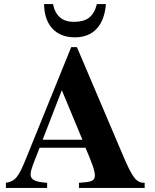

<svg xmlns="http://www.w3.org/2000/svg" viewBox="-20 -921 762 941"><path d="M384 -236H189L283 -479ZM689 0V-25C648 -25 630 -47 579 -168L357 -690H329L108 -145C70 -51 55 -33 9 -25V0H211V-25C152 -29 130 -40 130 -66C130 -90 149 -132 161 -163L174 -197H399C433 -118 445 -83 445 -61C445 -39 432 -31 399 -28L367 -25V0ZM455 -901C438 -837 404 -814 342 -814C288 -814 252 -840 240 -901H196C197 -805 247 -738 347 -738C446 -738 492 -807 499 -901Z"/></svg>

Font: XITS Math
Style: Bold
Weight: 700
Designer: MicroPress Inc., with final additions and corrections provided by Coen Hoffman, Elsevier (retired)
Version: Version 1.302